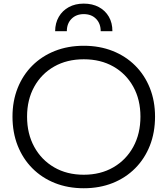

<svg xmlns="http://www.w3.org/2000/svg" viewBox="-20 -1011 909 1042"><path d="M434.6 10.6Q348.8 10.6 277.9 -17.6Q207 -45.9 155.5 -97.8Q103.9 -149.7 75.8 -220.9Q47.8 -292.2 47.8 -378Q47.8 -462.8 75.9 -533.3Q104.1 -603.8 155.5 -655.1Q207 -706.4 277.9 -734.5Q348.7 -762.6 434.6 -762.6Q520.4 -762.6 591.3 -734.5Q662.2 -706.4 713.6 -655.1Q765.1 -603.8 793.3 -533.3Q821.4 -462.8 821.4 -378Q821.4 -292.2 793.4 -220.9Q765.3 -149.7 713.7 -97.8Q662.2 -45.9 591.3 -17.6Q520.5 10.6 434.6 10.6ZM434.5 -62.7Q525.8 -62.7 595.1 -102.9Q664.4 -143 703.3 -214.1Q742.2 -285.1 742.2 -378.1Q742.2 -470.2 703.3 -540.4Q664.4 -610.6 595.2 -650Q526 -689.3 434.7 -689.3Q343.4 -689.3 274.1 -650Q204.8 -610.6 165.9 -540.4Q126.9 -470.2 126.9 -378.1Q126.9 -285.1 165.9 -214.1Q204.8 -143 274 -102.9Q343.2 -62.7 434.5 -62.7ZM590 -841.5Q590.3 -886.2 570.9 -920Q551.5 -953.7 516.5 -972.5Q481.5 -991.4 434.6 -991.4Q388.4 -991.4 353.5 -972.4Q318.6 -953.4 299.1 -919.6Q279.5 -885.9 279.2 -841.5H342.7Q342.7 -883.4 368.2 -908.9Q393.7 -934.4 434.6 -934.4Q476 -934.4 501.2 -908.9Q526.5 -883.4 526.5 -841.5Z"/></svg>

Font: Hepta Slab ExtraLight
Style: Regular
Weight: 200
Designer: Michael LaGattuta
Foundry: Michael LaGattuta
Version: Version 1.100